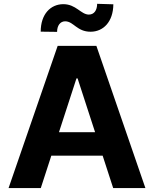

<svg xmlns="http://www.w3.org/2000/svg" viewBox="-20 -962 788 982"><path d="M188.6 0 242.5 -165.8H505L558.9 0H723.7L473 -727.3H274.9L23.8 0ZM188.2 -800.1 272 -799C272 -832 288.7 -853 313.2 -853C356.5 -853 373.2 -799.4 443.9 -799.7C508.2 -800.1 558.9 -850.1 559.7 -940L476.9 -942.5C476.6 -909.8 462 -887.8 434.7 -887.4C393.8 -887.4 369.3 -940.7 303.6 -940.7C239 -940.3 188.2 -890.3 188.2 -800.1ZM281.6 -285.9 371.1 -561.1H376.8L466.3 -285.9Z"/></svg>

Font: Magic Ui Pro
Style: Bold
Weight: 700
Designer: Stefan Endress, Andreas Faust
Version: Version 1.000;FEAKit 1.0